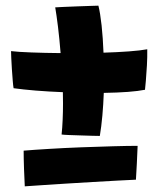

<svg xmlns="http://www.w3.org/2000/svg" viewBox="-20 -705 565 678"><path d="M492 -388Q444.5 -378.5 346.5 -377Q345 -336 341.5 -296.8Q338 -257.5 332.5 -225Q325.5 -225 306.2 -225.5Q287 -226 264.2 -226.8Q241.5 -227.5 222.8 -228.2Q204 -229 197.5 -230Q200 -253 201.2 -281.2Q202.5 -309.5 202.5 -339.5Q202.5 -358.5 202 -379.5Q151.5 -381.5 105.5 -385.2Q59.5 -389 28 -393.5Q26.5 -401 25 -419.8Q23.5 -438.5 22 -460.2Q20.5 -482 19.8 -500Q19 -518 19 -524.5Q43 -521.5 90.5 -519.8Q138 -518 194 -517.5Q190 -567.5 184.8 -610.2Q179.5 -653 175 -679Q181.5 -679.5 203.5 -680.5Q225.5 -681.5 252.5 -682.5Q279.5 -683.5 301 -684.2Q322.5 -685 327.5 -685Q334 -659 338.8 -615.2Q343.5 -571.5 345.5 -519Q394.5 -520.5 435 -523.5Q475.5 -526.5 500 -531Q500.5 -504.5 498.8 -474Q497 -443.5 495 -419.2Q493 -395 492 -388ZM466 -190Q465 -163.5 463.2 -127.5Q461.5 -91.5 460 -70.5Q434.5 -69.5 393.8 -67.2Q353 -65 305.5 -62.2Q258 -59.5 211.2 -56.5Q164.5 -53.5 126.5 -51Q88.5 -48.5 67.5 -47Q66 -71 64.8 -109Q63.5 -147 63.5 -173Q99 -176 152.8 -179.2Q206.5 -182.5 266 -184.8Q325.5 -187 378.8 -188.5Q432 -190 466 -190Z"/></svg>

Font: Grandstander
Style: Bold
Weight: 700
Designer: Tyler Finck
Foundry: Etcetera Type Co
Version: Version 1.200; ttfautohint (v1.8.3)